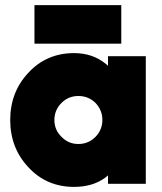

<svg xmlns="http://www.w3.org/2000/svg" viewBox="-20 -720 636 752"><path d="M115 -549H455V-700H115ZM403 -500V-462Q401 -464 398.5 -466.5Q396 -469 393 -471Q342 -512 270 -512Q163 -512 92 -436Q20 -360 20 -250Q20 -140 92 -64Q163 12 270 12Q343 12 392 -24Q395 -26 397.5 -28.5Q400 -31 403 -33V0H551V-500ZM287 -344Q326 -344 354 -317Q367 -303 374 -286.5Q381 -270 381 -250Q381 -231 374 -214Q367 -197 354 -184Q326 -156 287 -156Q248 -156 221 -184Q193 -211 193 -250Q193 -289 221 -317Q248 -344 287 -344Z"/></svg>

Font: Unageo
Style: Black
Weight: 900
Designer: Richard Sepsi
Foundry: Richard Sepsi
Version: Version 2.000